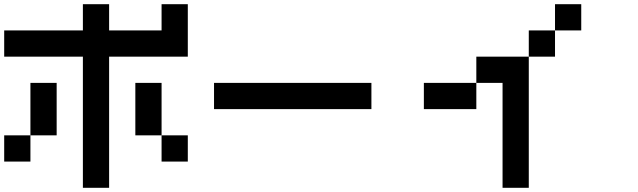

<svg xmlns="http://www.w3.org/2000/svg" viewBox="-20 -895 3040 915"><path d="M0 -125V-250H125V-125ZM0 -625V-750H375V-875H500V-750H750V-875H875V-625H500V0H375V-625ZM250 -250H125V-500H250ZM750 -250H625V-500H750ZM750 -125V-250H875V-125Z M1000 -375V-500H1750V-375Z M2000 -375V-500H2250V-375ZM2250 -500V-625H2500V0H2375V-500ZM2500 -625V-750H2625V-625ZM2625 -750V-875H2750V-750Z"/></svg>

Font: Galmuri7 Regular
Style: Regular
Weight: 400
Designer: Lee Minseo (quiple)
Version: Version 2.399;hotconv 1.1.1;makeotfexe 2.6.0 DEVELOPMENT